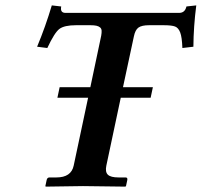

<svg xmlns="http://www.w3.org/2000/svg" viewBox="-20 -693 751 715"><path d="M193.8 -329.1 202.1 -368.2H316.4L356.9 -560.1Q358.9 -571.3 358.4 -578.9Q357.9 -586.4 352.8 -590.8Q347.7 -595.2 339.1 -597.2Q330.6 -599.1 316.4 -599.1H263.2Q219.7 -599.1 201.4 -585.4Q183.1 -571.8 156.2 -514.2L118.2 -519Q149.4 -593.8 172.9 -672.9L208 -668.9Q203.1 -645 224.1 -645H647Q668.9 -645 674.3 -668.9L710.9 -672.9Q700.7 -593.8 700.2 -519L659.2 -514.2Q657.7 -554.7 651.1 -572Q644.5 -589.4 632.1 -594.2Q619.6 -599.1 589.4 -599.1H535.2Q507.8 -599.1 495.6 -590.3Q483.4 -581.5 478.5 -557.1L438 -368.2H549.3L541 -329.1H429.7L376 -76.2Q371.1 -52.7 381.6 -42.5Q392.1 -32.2 421.9 -32.2H447.8Q455.6 -32.2 454.1 -22.9L449.2 0L446.8 2Q328.1 0 289.1 0L150.4 2L148.9 0L153.8 -22.9Q155.8 -31.7 163.6 -32.2H189.9Q245.1 -32.2 254.4 -76.2L308.1 -329.1Z"/></svg>

Font: Linux Libertine Slanted
Style: Semibold Slanted
Weight: 600
Designer: Philipp H. Poll
Foundry: Philipp H. Poll
Version: Version 5.1.1